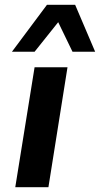

<svg xmlns="http://www.w3.org/2000/svg" viewBox="-20 -785 419 805"><path d="M44 0 125 -503H263L183 0ZM30 -568 177 -765H295L379 -568H284L224 -692L125 -568Z"/></svg>

Font: Nunito Sans 6pt
Style: Bold Italic
Weight: 700
Italic angle: -9°
Version: Version 3.101;gftools[0.9.27]